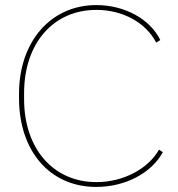

<svg xmlns="http://www.w3.org/2000/svg" viewBox="-20 -729 702 757"><path d="M359 8H360C473 8 577 -46 622 -129L607 -139C563 -62 465 -11 360 -11C190 -11 75 -143 75 -338V-362C75 -558 190 -690 360 -690C463 -690 554 -641 596 -561L612 -571C572 -654 471 -709 360 -709C180 -709 55 -565 55 -359V-342C55 -133 177 8 359 8Z"/></svg>

Font: Fixel Text Thin
Style: Regular
Weight: 100
Width: 4
Designer: AlfaBravo + MacPaw
Foundry: Kyrylo Tkachov, Marchela Mozhyna, Serhii Makarenko, Maria Weinstein, Zakhar Kryvoshyya
Version: Version 1.211